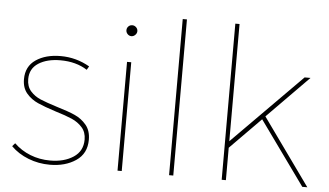

<svg xmlns="http://www.w3.org/2000/svg" viewBox="-51 -826 1557 909"><g transform="rotate(5 727.5 -371.0)"><path d="M223 -497Q159 -497 118.5 -471Q78 -445 78 -395Q78 -360 97.5 -338Q117 -316 145.5 -304Q174 -292 225 -276Q279 -260 311.5 -245.5Q344 -231 366.5 -204Q389 -177 389 -134Q389 -68 338.5 -34Q288 0 215 0Q161 0 112.5 -19Q64 -38 30 -72L43 -87Q76 -55 120 -37.5Q164 -20 215 -20Q281 -20 325 -49Q369 -78 369 -133Q369 -168 349 -190.5Q329 -213 299.5 -226Q270 -239 220 -254Q167 -271 134.5 -285.5Q102 -300 80 -326Q58 -352 58 -393Q58 -454 104.5 -485.5Q151 -517 222 -517Q296 -517 360 -480L350 -463Q297 -497 223 -497Z M537 -517H557V0H537ZM573 -666Q573 -656 565 -648Q557 -640 547 -640Q536 -640 528.5 -648Q521 -656 521 -666Q521 -677 528.5 -684.5Q536 -692 547 -692Q557 -692 565 -684.5Q573 -677 573 -666Z M782 -742H802V0H782Z M1415 0 1198 -302 1052 -154V0H1032V-742H1052V-185L1381 -517H1409L1212 -317L1439 0Z"/></g></svg>

Font: Gontserrat Thin
Style: Regular
Weight: 250
Designer: Julieta Ulanovsky
Foundry: Julieta Ulanovsky
Version: Version 6.001